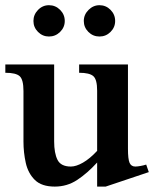

<svg xmlns="http://www.w3.org/2000/svg" viewBox="-24 -689 581 724"><path d="M537.1 -40 374.5 14.6H342.3V-76.2Q305.2 -35.6 267.1 -10.5Q229 14.6 182.6 14.6Q132.8 14.6 107.4 -10.5Q82 -35.6 73.2 -74.7Q64.5 -113.8 64.5 -155.3V-345.7Q64.5 -388.7 50.3 -401.6Q36.1 -414.6 -3.9 -414.6V-445.8H180.2V-156.2Q180.2 -111.3 192.9 -86.2Q205.6 -61 243.2 -61Q263.2 -61 288.8 -75.7Q314.5 -90.3 342.3 -120.1V-347.2Q342.3 -389.2 327.9 -401.9Q313.5 -414.6 274.4 -414.6V-445.8H458.5V-127.9Q458.5 -88.9 464.6 -75Q470.7 -61 486.3 -61Q494.1 -61 506.1 -63.2Q518.1 -65.4 527.3 -68.4ZM410.2 -609.9Q410.2 -585.9 392.8 -568.6Q375.5 -551.3 351.1 -551.3Q326.7 -551.3 309.3 -568.6Q292 -585.9 292 -609.9Q292 -633.8 309.8 -651.6Q327.6 -669.4 351.1 -669.4Q375.5 -669.4 392.8 -651.9Q410.2 -634.3 410.2 -609.9ZM220.2 -609.9Q220.2 -585.9 202.6 -568.6Q185.1 -551.3 160.6 -551.3Q136.7 -551.3 119.4 -568.6Q102.1 -585.9 102.1 -609.9Q102.1 -633.8 119.4 -651.6Q136.7 -669.4 160.6 -669.4Q185.1 -669.4 202.6 -651.9Q220.2 -634.3 220.2 -609.9Z"/></svg>

Font: Awami Nastaliq
Style: Bold
Weight: 700
Designer: Peter Martin, SIL International
Foundry: SIL International
Version: Version 3.100